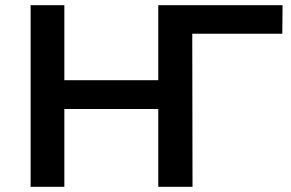

<svg xmlns="http://www.w3.org/2000/svg" viewBox="-20 -720 1123 740"><path d="M590 0V-300H228V0H98V-700H228V-411H590V-700H720V0ZM594 0V-700H1069L1068 -590H721L722 0Z"/></svg>

Font: Montserrat SemiBold
Style: Regular
Weight: 600
Designer: Julieta Ulanovsky
Foundry: Julieta Ulanovsky
Version: Version 9.000; ttfautohint (v1.8.4.7-5d5b)